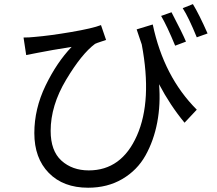

<svg xmlns="http://www.w3.org/2000/svg" viewBox="-20 -839 1040 920"><path d="M871.1 -639.6 819.3 -620.1Q780.3 -714.8 752 -762.7L801.8 -780.3Q855.5 -677.7 871.1 -639.6ZM634.8 -698.2 711.9 -721.7Q764.6 -471.7 922.9 -313.5L864.3 -251Q794.9 -335 742.2 -435.5Q750 -339.8 733.4 -252.4Q716.8 -165 677.2 -94.2Q637.7 -23.4 566.4 18.6Q495.1 60.5 402.3 60.5Q283.2 60.5 213.9 -10.3Q144.5 -81.1 144.5 -201.2Q144.5 -317.4 198.2 -428.7Q252 -540 323.2 -614.3Q223.6 -598.6 160.2 -585.9Q152.3 -584 105.5 -575.2L92.8 -659.2Q120.1 -659.2 146.5 -662.1Q217.8 -668 320.8 -685.5Q423.8 -703.1 463.9 -718.8L488.3 -647.5Q485.4 -646.5 464.4 -639.6Q443.4 -632.8 435.5 -628.9Q371.1 -581.1 296.9 -457Q222.7 -333 222.7 -211.9Q222.7 -116.2 274.4 -69.3Q326.2 -22.5 405.3 -22.5Q562.5 -22.5 636.2 -189.5Q710 -356.4 659.2 -626Q657.2 -631.8 648.4 -657.7Q639.6 -683.6 634.8 -698.2ZM855.5 -799.8 904.3 -819.3Q934.6 -769.5 974.6 -678.7L922.9 -660.2Q883.8 -755.9 855.5 -799.8Z"/></svg>

Font: Nasu
Style: Regular
Weight: 400
Designer: Ryoko NISHIZUKA (kana &amp; ideographs); Paul D. Hunt (Latin, Greek &amp; Cyrillic); Wenlong ZHANG (bopomofo); Sandoll C
Version: Version 2014.1215